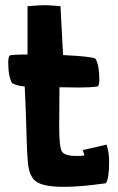

<svg xmlns="http://www.w3.org/2000/svg" viewBox="-20 -718 460 746"><path d="M12 -475Q12 -497 18 -503Q36 -506 65 -506H87V-694Q139 -698 154 -698Q169 -698 215 -694L225 -504Q335 -499 351 -490Q366 -464 366 -410Q366 -388 360 -382Q329 -378 289 -378Q276 -378 250 -378.5Q224 -379 211 -379Q211 -346 210.5 -296Q210 -246 210 -225Q210 -147 220.5 -129.5Q231 -112 278 -112Q296 -112 308 -114L302 -135L394 -156Q404 -127 404 -88Q404 -23 391 -6Q293 8 228 8Q143 8 116 -16Q104 -27 97 -45Q90 -63 87.5 -96.5Q85 -130 84 -163.5Q83 -197 81 -261Q79 -325 76 -382Q44 -385 27 -395Q12 -421 12 -475Z"/></svg>

Font: Gorditas
Style: Regular
Weight: 400
Designer: Gustavo Dipre (gbrenda1987@gmail.com)
Foundry: Gustavo Dipre (gbrenda1987@gmail.com)
Version: Version 1.001